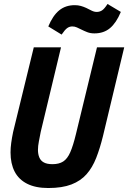

<svg xmlns="http://www.w3.org/2000/svg" viewBox="-20 -931 645 966"><path d="M223 15Q159 15 116.5 -6.5Q74 -28 53.5 -68Q33 -108 33 -164Q33 -187 36.5 -212.5Q40 -238 46 -267L150 -693H287L185 -268Q180 -242 175.5 -219Q171 -196 171 -177Q171 -155 178 -138.5Q185 -122 201 -113.5Q217 -105 244 -105Q277 -105 298 -118.5Q319 -132 333.5 -165Q348 -198 362 -256L468 -693H605L498 -246Q483 -185 464 -136.5Q445 -88 415.5 -54.5Q386 -21 339.5 -3Q293 15 223 15ZM290 -757 223 -798Q246 -853 278 -879Q310 -905 356 -905Q373 -905 387 -901Q401 -897 414 -891Q428 -884 441 -877.5Q454 -871 467 -871Q481 -871 493 -878.5Q505 -886 521 -911L588 -871Q565 -816 533.5 -789.5Q502 -763 455 -763Q435 -763 419.5 -769Q404 -775 390 -782Q378 -788 367 -793Q356 -798 344 -798Q330 -798 318.5 -790Q307 -782 290 -757Z"/></svg>

Font: Ubuntu Sans Mono
Style: Italic
Weight: 400
Italic angle: -13.5°
Monospace: yes
Designer: Dalton Maag Ltd
Foundry: Dalton Maag Ltd
Version: Version 1.006